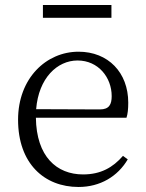

<svg xmlns="http://www.w3.org/2000/svg" viewBox="-20 -731 583 765"><path d="M424 -711H151V-660H424ZM124 -296C134 -420 208 -490 289 -490C372 -490 425 -422 425 -348C425 -315 415 -295 378 -295ZM484 -262C489 -277 491 -297 491 -322C491 -442 411 -525 293 -525C164 -525 52 -419 52 -254C52 -79 157 14 293 14C379 14 449 -28 489 -96L470 -110C430 -64 382 -36 311 -36C206 -36 125 -107 123 -262Z"/></svg>

Font: Noto Serif CJK JP Light
Style: Regular
Weight: 300
Designer: Ryoko NISHIZUKA 西塚涼子 (kana & ideographs); Frank Grießhammer (Latin, Greek & Cyrillic); Wenlong ZHANG 张文龙 (bopomofo); San
Foundry: Adobe Systems Incorporated
Version: Version 1.001;PS 1.001;hotconv 16.6.54;makeotf.lib2.5.65590